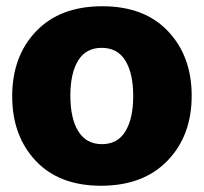

<svg xmlns="http://www.w3.org/2000/svg" viewBox="-20 -579 652 614"><path d="M303 15Q169 15 94 -65Q19 -145 19 -271Q19 -399 95.5 -479Q172 -559 307 -559Q442 -559 517.5 -479Q593 -399 593 -273Q593 -145 515.5 -65Q438 15 303 15ZM305 -426Q255 -426 230 -385.5Q205 -345 205 -273Q205 -200 230.5 -159Q256 -118 306 -118Q356 -118 381 -159Q406 -200 406 -272Q406 -344 381 -385Q356 -426 305 -426Z"/></svg>

Font: Jellee Roman
Style: Regular
Weight: 400
Designer: Alfredo Marco Pradil
Foundry: Alfredo Marco Pradil
Version: Version 1.016;PS 001.016;hotconv 1.0.88;makeotf.lib2.5.64775